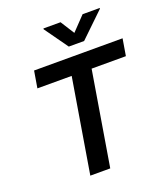

<svg xmlns="http://www.w3.org/2000/svg" viewBox="-167 -1067 1030 1183"><g transform="rotate(-20 347.5 -475.5)"><path d="M96.6 -616.8 115.1 -727.3H695.3L676.8 -616.8H452.1L349.8 0H219.1L321.4 -616.8ZM257.1 -946 257.8 -951H370L427.6 -860.1L514.6 -951H627.1L626.4 -946L467 -792.6H366.5Z"/></g></svg>

Font: Inter P Semi Bold
Style: Italic
Weight: 600
Italic angle: 9.39999°
Designer: Rasmus Andersson
Foundry: rsms
Version: Version 3.018;git-588b23468